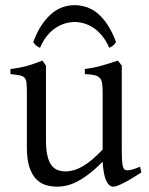

<svg xmlns="http://www.w3.org/2000/svg" viewBox="-20 -701 570 736"><path d="M522 -40Q503.9 -28.3 487.3 -18.3Q470.7 -8.3 456.5 -1Q442.4 6.3 431.6 10.5Q420.9 14.6 415 14.6Q397.9 14.6 387.2 -8.1Q376.5 -30.8 373.5 -81.1Q343.3 -50.8 318.1 -32Q293 -13.2 271.7 -2.9Q250.5 7.3 232.7 11Q214.8 14.6 199.2 14.6Q176.3 14.6 155.3 8.3Q134.3 2 118.2 -14.9Q102.1 -31.7 92.5 -61Q83 -90.3 83 -136.2V-347.2Q83 -370.6 81.5 -383.5Q80.1 -396.5 74 -403.1Q67.9 -409.7 55.2 -412.1Q42.5 -414.6 20 -417V-436.5Q37.6 -438.5 53 -441.4Q68.4 -444.3 82.8 -448.2Q97.2 -452.1 111.8 -457.3Q126.5 -462.4 142.6 -468.8L156.2 -449.7V-163.1Q156.2 -128.9 161.4 -106Q166.5 -83 176 -69.3Q185.5 -55.7 199.5 -49.8Q213.4 -43.9 231 -43.9Q246.6 -43.9 262.9 -48.6Q279.3 -53.2 296.6 -63.2Q314 -73.2 333 -89.1Q352.1 -105 373.5 -127.9V-347.2Q373.5 -369.1 371.3 -382.3Q369.1 -395.5 361.8 -402.8Q354.5 -410.2 341.1 -413.1Q327.6 -416 305.2 -417V-436.5Q340.3 -440.9 372.6 -450.2Q404.8 -459.5 432.1 -468.8L446.8 -449.7V-124Q446.8 -93.8 449 -74.7Q451.2 -55.7 458 -50.8Q463.9 -46.9 478 -49.1Q492.2 -51.3 517.1 -62ZM107.4 -539.6Q122.1 -579.1 140.4 -606Q158.7 -632.8 179 -649.7Q199.2 -666.5 221.2 -673.8Q243.2 -681.2 265.1 -681.2Q289.1 -681.2 311.5 -673.8Q334 -666.5 354.2 -649.7Q374.5 -632.8 392.3 -606Q410.2 -579.1 424.8 -539.6Q418.9 -530.8 413.1 -526.1Q407.2 -521.5 398.9 -517.6Q386.7 -545.4 370.8 -564.5Q355 -583.5 337.4 -595Q319.8 -606.4 301.5 -611.6Q283.2 -616.7 267.1 -616.7Q250 -616.7 231.2 -611.6Q212.4 -606.4 194.6 -595Q176.8 -583.5 160.9 -564.5Q145 -545.4 133.3 -517.6Q125 -521.5 119.1 -526.1Q113.3 -530.8 107.4 -539.6Z"/></svg>

Font: Gentium Plus Phon
Style: Regular
Weight: 400
Designer: J. Victor Gaultney, Annie Olsen, Iska Routamaa, Becca Hirsbrunner
Foundry: SIL International
Version: Version 5.000